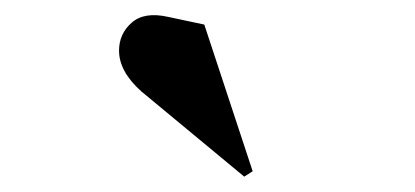

<svg xmlns="http://www.w3.org/2000/svg" viewBox="-20 -755 540 250"><path d="M246 -723 309 -532 298 -525 164 -636Q135 -662 135 -689Q135 -711 151.5 -725.5Q168 -740 199 -733Z"/></svg>

Font: Abril Fatface
Style: Regular
Weight: 400
Designer: Veronika Burian, Jos Scaglione
Foundry: TypeTogether
Version: Version 1.001